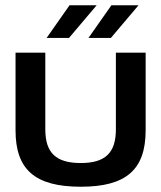

<svg xmlns="http://www.w3.org/2000/svg" viewBox="-20 -700 612 729"><path d="M39 -205C39 -56 113 9 287 9C459 9 533 -56 533 -205V-500H420V-209C420 -120 380 -81 287 -81C192 -81 152 -120 152 -209V-500H39ZM157 -556H242L347 -680H244ZM316 -556H401L506 -680H403Z"/></svg>

Font: LT Wave Medium
Style: Regular
Weight: 500
Designer: Daniel Lyons
Version: Version 2.5 (Glyphs App)